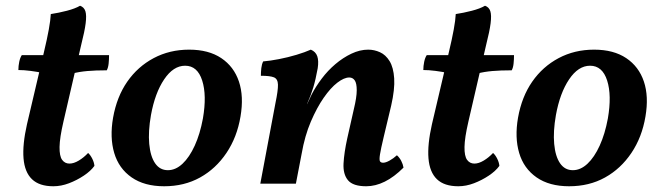

<svg xmlns="http://www.w3.org/2000/svg" viewBox="-20 -640 2299 669"><path d="M166 9Q117 9 91.5 -15.5Q66 -40 62 -88Q58 -136 74 -207L133 -458Q144 -504 150 -537Q156 -570 157 -591Q184 -595 213 -602.5Q242 -610 259 -620Q273 -615 277.5 -601Q282 -587 278.5 -559Q275 -531 263 -484L201 -216Q188 -160 187.5 -128Q187 -96 196.5 -83Q206 -70 222 -70Q237 -70 254.5 -80.5Q272 -91 287 -107Q295 -100 301.5 -87Q308 -74 309 -62Q296 -44 272 -28Q248 -12 220.5 -1.5Q193 9 166 9ZM133 -385Q110 -390 86.5 -393Q63 -396 44 -396Q44 -410 47 -424.5Q50 -439 56 -448H138ZM233 -384 239 -448H360Q360 -433 358.5 -418.5Q357 -404 352 -395Q313 -395 284.5 -392.5Q256 -390 233 -384Z M552 9Q483 9 438.5 -22Q394 -53 378 -107Q362 -161 374 -230Q387 -303 423.5 -355.5Q460 -408 515.5 -437.5Q571 -467 639 -467Q707 -467 751 -437.5Q795 -408 812.5 -356Q830 -304 818 -234Q806 -162 769 -107Q732 -52 677 -21.5Q622 9 552 9ZM565 -47Q592 -47 616 -69.5Q640 -92 658.5 -132.5Q677 -173 687 -227Q701 -308 684.5 -359.5Q668 -411 625 -411Q584 -411 552 -363.5Q520 -316 506 -239Q496 -182 500 -138.5Q504 -95 520.5 -71Q537 -47 565 -47Z M887 0 940 -282Q949 -325 948.5 -345Q948 -365 934.5 -370.5Q921 -376 889 -376Q889 -389 890.5 -402.5Q892 -416 897 -426Q921 -428 952 -434Q983 -440 1013 -449Q1043 -458 1063 -467Q1080 -460 1085.5 -444Q1091 -428 1087 -402Q1080 -363 1071.5 -335Q1063 -307 1050 -278L1031 -104L1011 0ZM1263 -467Q1284 -467 1304 -458Q1324 -449 1337.5 -427Q1351 -405 1353.5 -367Q1356 -329 1343 -272L1317 -163Q1307 -121 1304 -102Q1301 -83 1304 -78Q1307 -73 1315 -73Q1324 -73 1337.5 -80.5Q1351 -88 1363 -99Q1372 -91 1378 -79.5Q1384 -68 1386 -56Q1353 -23 1320.5 -7Q1288 9 1256 9Q1210 9 1192.5 -12Q1175 -33 1177 -70.5Q1179 -108 1190 -158L1213 -260Q1223 -301 1223 -325.5Q1223 -350 1216 -360Q1209 -370 1197 -370Q1179 -370 1155.5 -352Q1132 -334 1108 -299.5Q1084 -265 1063 -216Q1042 -167 1031 -104L1026 -226L1066 -311Q1080 -338 1101 -366Q1122 -394 1148.5 -416.5Q1175 -439 1204.5 -453Q1234 -467 1263 -467Z M1577 9Q1528 9 1502.5 -15.5Q1477 -40 1473 -88Q1469 -136 1485 -207L1544 -458Q1555 -504 1561 -537Q1567 -570 1568 -591Q1595 -595 1624 -602.5Q1653 -610 1670 -620Q1684 -615 1688.5 -601Q1693 -587 1689.5 -559Q1686 -531 1674 -484L1612 -216Q1599 -160 1598.5 -128Q1598 -96 1607.5 -83Q1617 -70 1633 -70Q1648 -70 1665.5 -80.5Q1683 -91 1698 -107Q1706 -100 1712.5 -87Q1719 -74 1720 -62Q1707 -44 1683 -28Q1659 -12 1631.5 -1.5Q1604 9 1577 9ZM1544 -385Q1521 -390 1497.5 -393Q1474 -396 1455 -396Q1455 -410 1458 -424.5Q1461 -439 1467 -448H1549ZM1644 -384 1650 -448H1771Q1771 -433 1769.5 -418.5Q1768 -404 1763 -395Q1724 -395 1695.5 -392.5Q1667 -390 1644 -384Z M1963 9Q1894 9 1849.5 -22Q1805 -53 1789 -107Q1773 -161 1785 -230Q1798 -303 1834.5 -355.5Q1871 -408 1926.5 -437.5Q1982 -467 2050 -467Q2118 -467 2162 -437.5Q2206 -408 2223.5 -356Q2241 -304 2229 -234Q2217 -162 2180 -107Q2143 -52 2088 -21.5Q2033 9 1963 9ZM1976 -47Q2003 -47 2027 -69.5Q2051 -92 2069.5 -132.5Q2088 -173 2098 -227Q2112 -308 2095.5 -359.5Q2079 -411 2036 -411Q1995 -411 1963 -363.5Q1931 -316 1917 -239Q1907 -182 1911 -138.5Q1915 -95 1931.5 -71Q1948 -47 1976 -47Z"/></svg>

Font: Vollkorn SemiBold
Style: Italic
Weight: 600
Italic angle: -11°
Designer: Friedrich Althausen
Foundry: Friedrich Althausen
Version: Version 5.000